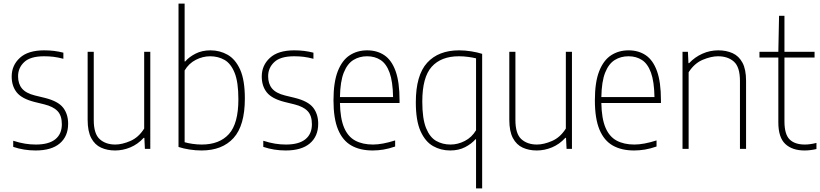

<svg xmlns="http://www.w3.org/2000/svg" viewBox="-20 -828 4564 1068"><path d="M178 9Q113 9 53.5 -11V-45Q90 -33.5 119.5 -28.8Q149 -24 179 -24Q251 -24 287.5 -53.2Q324 -82.5 324 -137Q324 -185 300.2 -210Q276.5 -235 226.5 -247.5L171.5 -261Q101 -279 73 -314.2Q45 -349.5 45 -402.5Q45 -464.5 90.5 -506.2Q136 -548 225.5 -548Q255 -548 281 -544.8Q307 -541.5 332.5 -535V-501Q302.5 -509 277.8 -512Q253 -515 225.5 -515Q149 -515 114.8 -482.8Q80.5 -450.5 80.5 -404Q80.5 -362 102.2 -335.8Q124 -309.5 174 -297L229.5 -283.5Q303.5 -265 331.2 -229Q359 -193 359 -139.5Q359 -70 312.8 -30.5Q266.5 9 178 9Z M620 9Q576.5 9 542 -6.8Q507.5 -22.5 487.5 -60Q467.5 -97.5 467.5 -162V-540H501.5V-160.5Q501.5 -83.5 534.8 -53.8Q568 -24 621 -24Q659 -24 705 -43.8Q751 -63.5 782 -113V-540H816V0H786L783 -61H779Q746.5 -25.5 705 -8.2Q663.5 9 620 9Z M1101 9Q1068.5 9 1034.5 3.8Q1000.5 -1.5 973 -10.5V-808H1007V-486H1010Q1031.5 -511 1067.5 -529.5Q1103.5 -548 1151 -548Q1202.5 -548 1246 -523.5Q1289.5 -499 1315.8 -440.8Q1342 -382.5 1342 -280Q1342 -129.5 1279 -60.2Q1216 9 1101 9ZM1102 -24Q1200.5 -24 1253.2 -82.2Q1306 -140.5 1306 -276Q1306 -371.5 1285 -423.2Q1264 -475 1228.5 -495Q1193 -515 1149 -515Q1108 -515 1069.2 -495.2Q1030.5 -475.5 1007 -436V-37Q1025 -31.5 1050.8 -27.8Q1076.5 -24 1102 -24Z M1569 9Q1504 9 1444.5 -11V-45Q1481 -33.5 1510.5 -28.8Q1540 -24 1570 -24Q1642 -24 1678.5 -53.2Q1715 -82.5 1715 -137Q1715 -185 1691.2 -210Q1667.5 -235 1617.5 -247.5L1562.5 -261Q1492 -279 1464 -314.2Q1436 -349.5 1436 -402.5Q1436 -464.5 1481.5 -506.2Q1527 -548 1616.5 -548Q1646 -548 1672 -544.8Q1698 -541.5 1723.5 -535V-501Q1693.5 -509 1668.8 -512Q1644 -515 1616.5 -515Q1540 -515 1505.8 -482.8Q1471.5 -450.5 1471.5 -404Q1471.5 -362 1493.2 -335.8Q1515 -309.5 1565 -297L1620.5 -283.5Q1694.5 -265 1722.2 -229Q1750 -193 1750 -139.5Q1750 -70 1703.8 -30.5Q1657.5 9 1569 9Z M2053 9Q1983 9 1934.5 -18.5Q1886 -46 1860.5 -107.2Q1835 -168.5 1835 -270Q1835 -371 1859 -432Q1883 -493 1925.2 -520.5Q1967.5 -548 2022.5 -548Q2077.5 -548 2118 -520.8Q2158.5 -493.5 2180.5 -432.5Q2202.5 -371.5 2202.5 -270V-255H1871Q1872.5 -169 1894 -118.2Q1915.5 -67.5 1956.2 -45.8Q1997 -24 2055 -24Q2106.5 -24 2178 -47V-13Q2143.5 -1 2113 4Q2082.5 9 2053 9ZM2022 -515Q1979 -515 1945.5 -494.2Q1912 -473.5 1892.2 -424Q1872.5 -374.5 1871 -288H2166.5Q2165 -374.5 2147 -424Q2129 -473.5 2097 -494.2Q2065 -515 2022 -515Z M2628 220V-53.5H2625Q2603 -28 2567.2 -9.5Q2531.5 9 2484 9Q2432 9 2388.8 -15.5Q2345.5 -40 2319.2 -98.5Q2293 -157 2293 -259Q2293 -409.5 2356 -478.8Q2419 -548 2534 -548Q2566 -548 2600.8 -542.5Q2635.5 -537 2662 -528.5V220ZM2486 -24Q2526.5 -24 2565.2 -43.8Q2604 -63.5 2628 -103.5V-503.5Q2610 -508 2584.2 -511.5Q2558.5 -515 2533 -515Q2434 -515 2381.5 -456.8Q2329 -398.5 2329 -263Q2329 -167.5 2350 -115.8Q2371 -64 2406.5 -44Q2442 -24 2486 -24Z M2965.5 9Q2922 9 2887.5 -6.8Q2853 -22.5 2833 -60Q2813 -97.5 2813 -162V-540H2847V-160.5Q2847 -83.5 2880.2 -53.8Q2913.5 -24 2966.5 -24Q3004.5 -24 3050.5 -43.8Q3096.5 -63.5 3127.5 -113V-540H3161.5V0H3131.5L3128.5 -61H3124.5Q3092 -25.5 3050.5 -8.2Q3009 9 2965.5 9Z M3507 9Q3437 9 3388.5 -18.5Q3340 -46 3314.5 -107.2Q3289 -168.5 3289 -270Q3289 -371 3313 -432Q3337 -493 3379.2 -520.5Q3421.5 -548 3476.5 -548Q3531.5 -548 3572 -520.8Q3612.5 -493.5 3634.5 -432.5Q3656.5 -371.5 3656.5 -270V-255H3325Q3326.5 -169 3348 -118.2Q3369.5 -67.5 3410.2 -45.8Q3451 -24 3509 -24Q3560.5 -24 3632 -47V-13Q3597.5 -1 3567 4Q3536.5 9 3507 9ZM3476 -515Q3433 -515 3399.5 -494.2Q3366 -473.5 3346.2 -424Q3326.5 -374.5 3325 -288H3620.5Q3619 -374.5 3601 -424Q3583 -473.5 3551 -494.2Q3519 -515 3476 -515Z M3776.5 0V-540H3806.5L3809.5 -477H3813.5Q3845 -510.5 3886.8 -529.2Q3928.5 -548 3975.5 -548Q4020 -548 4055 -532.2Q4090 -516.5 4110 -479.2Q4130 -442 4130 -378.5V0H4096V-378Q4096 -455 4062.5 -485Q4029 -515 3974 -515Q3936 -515 3889.2 -495.5Q3842.5 -476 3810.5 -426V0Z M4455 9Q4387 9 4348.2 -27.2Q4309.5 -63.5 4309.5 -147V-508H4204.5V-540H4309.5L4313.5 -740H4343.5V-540H4511V-508H4343.5V-153Q4343.5 -81 4372.2 -52.5Q4401 -24 4457 -24Q4485.5 -24 4521.5 -33V1Q4487.5 9 4455 9Z"/></svg>

Font: Encode Sans SemiCondensed SemiCondensed Thin
Style: Regular
Weight: 100
Width: 4
Designer: Multiple Designers
Foundry: Impallari Type
Version: Version 3.000; ttfautohint (v1.8.3) -l 8 -r 50 -G 200 -x 14 